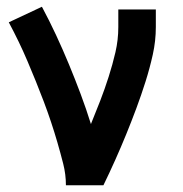

<svg xmlns="http://www.w3.org/2000/svg" viewBox="-20 -548 540 568"><path d="M175 0Q175 -32 167 -63.5Q159 -95 150 -126Q141 -157 131 -187Q121 -217 109.5 -247.5Q98 -278 86 -307.5Q74 -337 61.5 -366.5Q49 -396 35 -425Q21 -454 6 -482L104 -528Q126 -487 146 -444Q166 -401 184 -357.5Q202 -314 218.5 -270Q235 -226 249 -181Q263 -215 276.5 -250Q290 -285 301.5 -321Q313 -357 321.5 -393.5Q330 -430 330 -468V-520H441V-468Q441 -427 432 -386.5Q423 -346 410.5 -306.5Q398 -267 383.5 -228Q369 -189 353.5 -151Q338 -113 321 -75Q304 -37 286 0Z"/></svg>

Font: Iosevka Term
Style: Bold
Weight: 700
Monospace: yes
Designer: Belleve Invis
Foundry: Belleve Invis
Version: Version 30.0.1